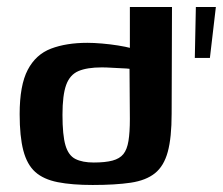

<svg xmlns="http://www.w3.org/2000/svg" viewBox="-20 -525 635 547"><path d="M36 -200Q36 -282 59 -326Q82 -370 125.5 -386.5Q169 -403 229 -403Q247 -403 270.5 -401Q294 -399 316 -395.5Q338 -392 355 -387.5Q372 -383 380 -378L350 -365V-505H470L469 -201Q469 -133 458 -92.5Q447 -52 421.5 -31.5Q396 -11 352.5 -4.5Q309 2 244 2Q185 2 144.5 -6Q104 -14 80.5 -35Q57 -56 46.5 -96Q36 -136 36 -200ZM247 -62Q280 -62 300.5 -67.5Q321 -73 331.5 -86Q342 -99 346 -123.5Q350 -148 350 -186L349 -329Q341 -330 327 -330.5Q313 -331 298 -332Q283 -333 270 -333Q228 -333 203.5 -322.5Q179 -312 168.5 -283Q158 -254 158 -198Q158 -140 166.5 -111Q175 -82 195 -72Q215 -62 247 -62ZM535 -360 538 -505H595L578 -360Z"/></svg>

Font: Genos Thin SemiBold
Style: Regular
Weight: 600
Version: Version 1.010